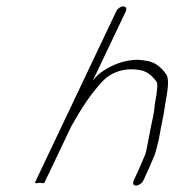

<svg xmlns="http://www.w3.org/2000/svg" viewBox="-20 -652 546 601"><path d="M428.2 -86 443.9 -120 462.5 -163C465.8 -170 470.1 -187 476.7 -214L481.3 -238C482.8 -246 484.3 -257 487.4 -270C492.6 -293 495.9 -319 499.2 -339C507.8 -382 508 -408 500.5 -419C483.4 -444 462.1 -459 436.1 -462C423.7 -464 412.3 -466 394.7 -464C365.8 -461 336.6 -451 309.2 -434C289.4 -422 283.2 -415 270.2 -399L374.1 -617C377.6 -625 373.8 -632 365.8 -632C357.8 -632 347.6 -625 344.1 -617L89.6 -81C88.7 -78 93.7 -78 104.3 -80C113.7 -78 118.7 -78 119.6 -81L203.3 -257C234.6 -312 261.2 -355 302.2 -399C306.4 -403 313.6 -410 323.5 -416C348.6 -432 380.8 -439 415.9 -433C437 -430 454.2 -418 469.5 -397C474.6 -391 472.7 -369 465.3 -330C464.1 -323 463.6 -315 462.4 -305C460.4 -289 449.8 -246 447.7 -230L442.8 -205C438.9 -183 435.8 -170 433.2 -165L413.9 -120L398.2 -86C394.7 -78 397.4 -71 405.4 -71C413.4 -71 424.7 -78 428.2 -86Z"/></svg>

Font: MewTooHand
Style: UltIta
Weight: 400
Designer: Mew Too, Robert Jablonski
Version: Version 0.77